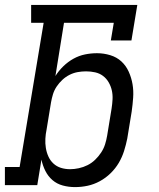

<svg xmlns="http://www.w3.org/2000/svg" viewBox="-30 -755 650 783"><path d="M276 8Q250 8 226 1.5Q202 -5 184 -20.5Q166 -36 155 -58Q144 -80 139 -104L122 0H-10V-74H50L148 -662H97V-735H530L506 -590H422L434 -662H231L196 -445Q209 -466 228 -484.5Q247 -503 269.5 -515.5Q292 -528 316.5 -533Q341 -538 365 -538Q365 -538 365 -538Q365 -538 366 -538Q393 -538 419.5 -530Q446 -522 465 -504.5Q484 -487 495 -462.5Q506 -438 510.5 -411.5Q515 -385 513 -356.5Q511 -328 507 -300L489 -190Q484 -165 476 -139.5Q468 -114 454.5 -91Q441 -68 421 -48.5Q401 -29 377 -16Q353 -3 327.5 2.5Q302 8 276 8ZM256 -65Q273 -65 291.5 -69Q310 -73 327 -81.5Q344 -90 358 -103.5Q372 -117 382.5 -133Q393 -149 398.5 -166.5Q404 -184 407 -202L425 -312Q428 -331 429 -350Q430 -369 426 -386.5Q422 -404 413 -419.5Q404 -435 390 -445.5Q376 -456 358 -460Q340 -464 321 -464Q304 -464 287 -461Q270 -458 254 -450Q238 -442 224.5 -429.5Q211 -417 201 -402Q191 -387 186 -370.5Q181 -354 178 -337L160 -227Q156 -208 155 -189Q154 -170 157 -151.5Q160 -133 167.5 -116.5Q175 -100 188 -88Q201 -76 218.5 -70.5Q236 -65 256 -65Z"/></svg>

Font: Iosevka Slab Extended Oblique
Style: Regular
Weight: 400
Width: 7
Italic angle: -9°
Monospace: yes
Designer: Belleve Invis
Foundry: Belleve Invis
Version: Version 11.1.0; ttfautohint (v1.8.3)